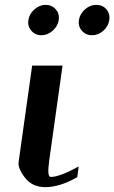

<svg xmlns="http://www.w3.org/2000/svg" viewBox="-20 -770 470 790"><path d="M237.3 -500 182.6 -110.4Q172.9 -42 188.5 -42Q225.6 -42 303.7 -85L297.9 -41Q225.6 0 167 0Q112.3 0 82.5 -39.1Q52.7 -78.1 56.6 -103.5L112.3 -500ZM108.9 -643.6Q92.8 -662.1 96.7 -687.5Q100.6 -712.9 121.6 -731.4Q142.6 -750 168 -750Q193.4 -750 209.5 -731.4Q225.6 -712.9 221.7 -687.5Q217.8 -662.1 196.8 -643.6Q175.8 -625 150.4 -625Q125 -625 108.9 -643.6ZM376 -750Q402.3 -750 418 -731.4Q433.6 -712.9 429.7 -687.5Q425.8 -662.1 405.3 -643.6Q384.8 -625 358.4 -625Q333 -625 316.9 -643.6Q300.8 -662.1 304.7 -687.5Q308.6 -712.9 329.6 -731.4Q350.6 -750 376 -750Z"/></svg>

Font: okolaks
Style: BoldItalic
Weight: 600
Width: 8
Italic angle: -8°
Version: Version 000.6.0